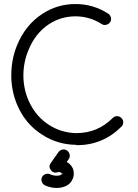

<svg xmlns="http://www.w3.org/2000/svg" viewBox="-20 -690 684 952"><path d="M360 30 357 28H353Q264 26 191 -21Q116 -68 76 -147Q39 -219 36 -304V-317Q36 -395 64 -464Q105 -566 191 -622Q265 -670 354 -670Q443 -670 517 -622Q527 -615 530 -602.5Q533 -590 526 -580Q519 -570 506.5 -567Q494 -564 484 -571Q424 -609 354 -609Q284 -609 224 -571Q154 -525 120 -439Q96 -380 96 -316V-306Q99 -233 130 -174Q164 -108 224 -70Q284 -32 355 -30H359Q464 -30 539 -105Q548 -114 560.5 -114Q573 -114 582 -105Q591 -96 591 -83.5Q591 -71 582 -62Q490 30 360 30ZM290 169 284 170Q284 168 283 167Q279 163 274 163H272Q268 163 266 164Q245 171 232 153Q219 136 232 118L270 64Q277 54 290 51.5Q303 49 313 57Q323 64 325.5 77Q328 90 320 100L311 113Q321 119 325 123Q346 142 346 170V171Q346 196 328 217Q314 232 291 238Q278 242 261 242Q251 242 245 241Q222 238 203 229Q192 224 187.5 212Q183 200 188 189Q193 178 205 173.5Q217 169 228 174Q239 179 254 181H264Q270 181 278 179Q286 175 288 173Q290 171 290 169Z"/></svg>

Font: Beon
Style: Medium
Weight: 500
Designer: BSozoo
Foundry: BSozoo
Version: Version 001.000